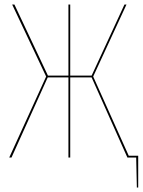

<svg xmlns="http://www.w3.org/2000/svg" viewBox="-20 -700 634 853"><path d="M594 -8V133H588L585 0H546L387 -356H292V0H284V-356H192L31 0H21L185 -360L34 -680H44L193 -364H284V-680H292V-364H387L533 -680H542L394 -360L552 -8Z"/></svg>

Font: Fira Sans Compressed Eight
Style: Regular
Weight: 100
Width: 1
Designer: bBox Type GmbH & Carrois Corporate GbR & Edenspiekermann AG
Foundry: bBox Type GmbH & Carrois Corporate GbR & Edenspiekermann AG
Version: Version 4.301